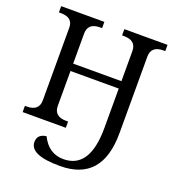

<svg xmlns="http://www.w3.org/2000/svg" viewBox="-165 -845 1113 1216"><g transform="rotate(20 391.5 -237.0)"><path d="M660.2 -84Q660.2 240.2 376 240.2Q172.9 240.2 172.9 151.9Q172.9 99.1 232.9 91.8Q281.7 191.9 381.8 191.9Q559.1 191.9 559.1 -83V-348.1H233.9V-113.8Q233.9 -42 315.9 -42H329.1V0H38.1V-42H50.8Q132.8 -42 132.8 -113.8V-604Q132.8 -671.9 50.8 -671.9H38.1V-713.9H329.1V-671.9H315.9Q233.9 -671.9 233.9 -600.1V-397.9H559.1V-600.1Q559.1 -671.9 477.1 -671.9H463.9V-713.9H754.9V-671.9H742.2Q660.2 -671.9 660.2 -600.1Z"/></g></svg>

Font: Droid Serif
Style: Regular
Weight: 400
Designer: Monotype Design team
Foundry: Monotype Imaging Inc.
Version: Version 1.03